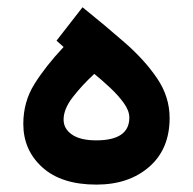

<svg xmlns="http://www.w3.org/2000/svg" viewBox="-20 -501 521 519"><path d="M151.9 -374 132.8 -391.1 203.1 -481.4Q263.7 -432.6 317.4 -385.7Q371.1 -338.9 404.8 -289.1Q438.5 -239.3 438.5 -182.1Q438.5 -98.1 383.3 -50Q328.1 -2 240.7 -2Q146 -2 94.5 -48.6Q43 -95.2 43 -166Q43 -225.6 73 -273.7Q103 -321.8 151.9 -374ZM329.6 -183.1Q329.6 -201.7 314.7 -222.4Q299.8 -243.2 277.8 -263.7Q255.9 -284.2 234.9 -301.3Q202.1 -271 177 -238.8Q151.9 -206.5 151.9 -177.7Q151.9 -152.8 174.6 -137.2Q197.3 -121.6 240.2 -121.6Q329.6 -121.6 329.6 -183.1Z"/></svg>

Font: Vazirmatn RD UI FD SemiBold
Style: Regular
Weight: 600
Designer: Saber Rastikerdar
Foundry: Saber Rastikerdar
Version: Version 33.003